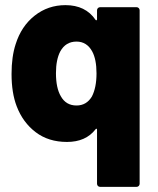

<svg xmlns="http://www.w3.org/2000/svg" viewBox="-20 -545 614 748"><path d="M370 -517H512Q517 -517 520.5 -513.5Q524 -510 524 -505V171Q524 176 520.5 179.5Q517 183 512 183H370Q365 183 361.5 179.5Q358 176 358 171V-40Q358 -43 356 -43.5Q354 -44 352 -41Q314 8 241 8Q169 8 119 -30Q69 -68 45 -131Q25 -183 25 -257Q25 -324 41 -373Q63 -443 115 -484Q167 -525 235 -525Q313 -525 352 -468Q354 -465 356 -466Q358 -467 358 -470V-505Q358 -510 361.5 -513.5Q365 -517 370 -517ZM356 -259Q356 -314 339 -345Q318 -383 278 -383Q236 -383 215 -345Q198 -313 198 -260Q198 -202 217 -170Q237 -134 278 -134Q317 -134 338 -169Q356 -204 356 -259Z"/></svg>

Font: BARLOWEXTRABOLD
Style: Regular
Weight: 800
Designer: Jeremy Tribby
Foundry: Tribby Type
Version: Version 1.422